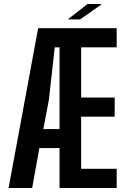

<svg xmlns="http://www.w3.org/2000/svg" viewBox="-20 -941 630 961"><path d="M564 -704H386V-453H554V-357H386V-96H564V0H278V-200H177L141 0H23L171 -800H564ZM197 -295H278V-704H254L225 -444ZM322 -844V-846L418 -921H487V-918L381 -844Z"/></svg>

Font: Big Shoulders Display
Style: Bold
Weight: 700
Designer: Patric King
Foundry: XO Type Co
Version: Version 1.000; ttfautohint (v1.8.2)